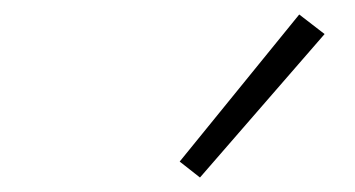

<svg xmlns="http://www.w3.org/2000/svg" viewBox="-20 -804 490 265"><path d="M256 -559 228 -581 393 -784 428 -757Z"/></svg>

Font: Iosevka Etoile Extralight
Style: Italic
Weight: 200
Italic angle: -9°
Designer: Belleve Invis
Foundry: Belleve Invis
Version: Version 22.1.2; ttfautohint (v1.8.4)